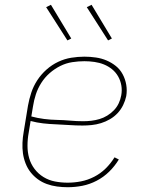

<svg xmlns="http://www.w3.org/2000/svg" viewBox="-20 -775 640 803"><path d="M263 8Q241 8 218.5 5Q196 2 175.5 -5.5Q155 -13 138 -25.5Q121 -38 108 -54.5Q95 -71 87 -91.5Q79 -112 76 -133.5Q73 -155 74 -178Q75 -201 79 -223L97 -333Q102 -361 111 -388Q120 -415 136 -439.5Q152 -464 174.5 -484Q197 -504 223.5 -516.5Q250 -529 278 -533.5Q306 -538 333 -538Q357 -538 381 -534.5Q405 -531 426 -522Q447 -513 464.5 -499Q482 -485 493 -464.5Q504 -444 508 -420.5Q512 -397 508 -373Q504 -354 495 -335.5Q486 -317 472 -302Q458 -287 440 -276.5Q422 -266 402.5 -260Q383 -254 363.5 -252Q344 -250 325 -250Q297 -250 269.5 -252Q242 -254 214.5 -255Q187 -256 160.5 -259Q134 -262 108 -269L100 -220Q95 -193 95 -165.5Q95 -138 102 -113.5Q109 -89 124.5 -68.5Q140 -48 162 -34.5Q184 -21 210 -16Q236 -11 263 -11Q291 -11 319 -16.5Q347 -22 373.5 -35.5Q400 -49 421.5 -70Q443 -91 459 -117L477 -108Q460 -80 436.5 -57Q413 -34 384 -19Q355 -4 324.5 2Q294 8 263 8ZM328 -268Q345 -268 362 -270Q379 -272 396 -277Q413 -282 428.5 -291.5Q444 -301 456.5 -314Q469 -327 476.5 -343Q484 -359 487 -376Q491 -397 487.5 -417.5Q484 -438 474 -455.5Q464 -473 448.5 -485.5Q433 -498 414.5 -505.5Q396 -513 375 -516Q354 -519 333 -519Q308 -519 282 -515Q256 -511 232 -499Q208 -487 187.5 -469Q167 -451 152.5 -428Q138 -405 130 -380.5Q122 -356 118 -330L111 -288Q137 -281 164 -277.5Q191 -274 218.5 -273.5Q246 -273 273.5 -270.5Q301 -268 328 -268ZM432 -606 343 -745 363 -755 448 -614ZM262 -606 173 -745 193 -755 278 -614Z"/></svg>

Font: Iosevka Slab Thin Extended
Style: Italic
Weight: 100
Width: 7
Italic angle: -9°
Monospace: yes
Designer: Belleve Invis
Foundry: Belleve Invis
Version: Version 11.1.0; ttfautohint (v1.8.3)